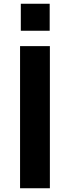

<svg xmlns="http://www.w3.org/2000/svg" viewBox="-20 -1004 373 1024"><path d="M87 0ZM87 -758H246V0H87ZM91 -984H245V-840H91Z"/></svg>

Font: Biryani ExtraBold
Style: Regular
Weight: 800
Designer: Dan Reynolds and Mathieu Reguer
Foundry: Dan Reynolds and Mathieu Reguer
Version: Version 1.004; ttfautohint (v1.1) -l 5 -r 5 -G 72 -x 0 -D la